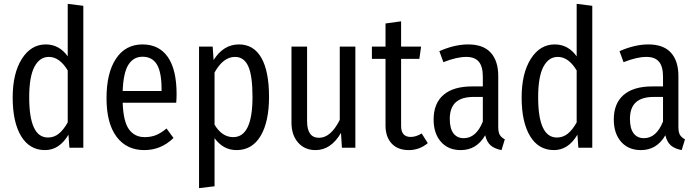

<svg xmlns="http://www.w3.org/2000/svg" viewBox="-20 -768 3622 998"><path d="M332 -748 413.1 -737.8V0H340.8L335.9 -67.9Q288.6 12.2 213.9 12.2Q133.8 12.2 89.8 -60.3Q45.9 -132.8 45.9 -261.2Q45.9 -386.7 93.5 -461.9Q141.1 -537.1 217.8 -537.1Q288.1 -537.1 332 -475.1ZM229 -53.2Q261.2 -53.2 285.9 -73.2Q310.5 -93.3 332 -131.8V-401.9Q289.6 -472.2 233.9 -472.2Q186 -472.2 158.9 -420.7Q131.8 -369.1 131.8 -262.2Q131.8 -53.2 229 -53.2Z M897.9 -278.8Q897.9 -258.3 896 -233.9H617.7Q621.1 -136.2 650.4 -95.7Q679.7 -55.2 731.9 -55.2Q765.1 -55.2 791.3 -65.9Q817.4 -76.7 845.7 -100.1L881.8 -50.8Q817.4 12.2 730 12.2Q637.7 12.2 585.7 -57.4Q533.7 -127 533.7 -257.8Q533.7 -389.2 583 -463.1Q632.3 -537.1 720.7 -537.1Q806.6 -537.1 852.3 -471.7Q897.9 -406.2 897.9 -278.8ZM819.8 -294.9V-304.2Q819.8 -392.1 795.7 -432.6Q771.5 -473.1 720.7 -473.1Q673.8 -473.1 647.5 -431.6Q621.1 -390.1 617.7 -294.9Z M1221.7 -537.1Q1298.8 -537.1 1338.6 -467.3Q1378.4 -397.5 1378.4 -264.2Q1378.4 -134.8 1334.5 -61.3Q1290.5 12.2 1209.5 12.2Q1140.6 12.2 1095.2 -49.8V200.2L1014.6 210V-525.9H1085.4L1090.3 -456.1Q1141.6 -537.1 1221.7 -537.1ZM1192.4 -55.2Q1292.5 -55.2 1292.5 -264.2Q1292.5 -374.5 1270.5 -423.3Q1248.5 -472.2 1201.7 -472.2Q1140.1 -472.2 1095.2 -391.1V-120.1Q1133.8 -55.2 1192.4 -55.2Z M1827.1 -525.9V0H1757.3L1752.4 -77.1Q1700.2 12.2 1620.1 12.2Q1563.5 12.2 1529.3 -27.1Q1495.1 -66.4 1495.1 -129.9V-525.9H1576.2V-138.2Q1576.2 -51.8 1638.2 -51.8Q1699.7 -51.8 1746.1 -145V-525.9Z M2171.9 -74.2 2203.6 -23.9Q2160.2 12.2 2105 12.2Q2047.4 12.2 2015.6 -22.2Q1983.9 -56.6 1983.9 -115.2V-461.9H1913.1V-525.9H1983.9V-646L2064.9 -657.2V-525.9H2168.9L2159.7 -461.9H2064.9V-113.8Q2064.9 -56.2 2114.7 -56.2Q2142.1 -56.2 2171.9 -74.2Z M2569.8 -108.9Q2569.8 -80.6 2577.9 -66.9Q2585.9 -53.2 2604 -43.9L2586.9 12.2Q2550.8 5.4 2530.5 -12.2Q2510.3 -29.8 2502 -64.9Q2457.5 12.2 2375 12.2Q2309.6 12.2 2271.7 -31.2Q2233.9 -74.7 2233.9 -147Q2233.9 -230.5 2285.2 -274.7Q2336.4 -318.8 2433.6 -318.8H2489.7V-369.1Q2489.7 -422.4 2468.8 -447.3Q2447.8 -472.2 2403.8 -472.2Q2353.5 -472.2 2284.7 -444.8L2263.7 -502Q2342.8 -537.1 2413.6 -537.1Q2492.2 -537.1 2531 -494.1Q2569.8 -451.2 2569.8 -373ZM2390.6 -49.8Q2455.1 -49.8 2489.7 -136.2V-264.2H2442.9Q2378.9 -264.2 2348.4 -235.8Q2317.9 -207.5 2317.9 -149.9Q2317.9 -100.1 2336.9 -75Q2356 -49.8 2390.6 -49.8Z M2977.5 -748 3058.6 -737.8V0H2986.3L2981.4 -67.9Q2934.1 12.2 2859.4 12.2Q2779.3 12.2 2735.4 -60.3Q2691.4 -132.8 2691.4 -261.2Q2691.4 -386.7 2739 -461.9Q2786.6 -537.1 2863.3 -537.1Q2933.6 -537.1 2977.5 -475.1ZM2874.5 -53.2Q2906.7 -53.2 2931.4 -73.2Q2956.1 -93.3 2977.5 -131.8V-401.9Q2935.1 -472.2 2879.4 -472.2Q2831.5 -472.2 2804.4 -420.7Q2777.3 -369.1 2777.3 -262.2Q2777.3 -53.2 2874.5 -53.2Z M3506.3 -108.9Q3506.3 -80.6 3514.4 -66.9Q3522.5 -53.2 3540.5 -43.9L3523.4 12.2Q3487.3 5.4 3467 -12.2Q3446.8 -29.8 3438.5 -64.9Q3394 12.2 3311.5 12.2Q3246.1 12.2 3208.3 -31.2Q3170.4 -74.7 3170.4 -147Q3170.4 -230.5 3221.7 -274.7Q3272.9 -318.8 3370.1 -318.8H3426.3V-369.1Q3426.3 -422.4 3405.3 -447.3Q3384.3 -472.2 3340.3 -472.2Q3290 -472.2 3221.2 -444.8L3200.2 -502Q3279.3 -537.1 3350.1 -537.1Q3428.7 -537.1 3467.5 -494.1Q3506.3 -451.2 3506.3 -373ZM3327.1 -49.8Q3391.6 -49.8 3426.3 -136.2V-264.2H3379.4Q3315.4 -264.2 3284.9 -235.8Q3254.4 -207.5 3254.4 -149.9Q3254.4 -100.1 3273.4 -75Q3292.5 -49.8 3327.1 -49.8Z"/></svg>

Font: Fira Sans Compressed Book
Style: Regular
Weight: 350
Width: 1
Designer: Carrois Corporate & Edenspiekermann AG
Foundry: Carrois Corporate GbR & Edenspiekermann AG
Version: Version 4.203;PS 004.203;hotconv 1.0.88;makeotf.lib2.5.64775